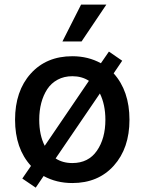

<svg xmlns="http://www.w3.org/2000/svg" viewBox="-20 -802 642 853"><path d="M138.7 31.7 79.1 -8.8 117.7 -64.9Q46.9 -142.1 46.9 -270Q46.9 -397.5 116.5 -474.9Q186 -552.2 301.3 -552.2Q371.6 -552.2 428.2 -521L463.9 -572.8L522.9 -532.2L484.9 -476.1Q555.2 -397.9 555.2 -270Q555.2 -143.6 485.8 -66.2Q416.5 11.2 301.3 11.2Q230.5 11.2 173.8 -20ZM301.3 -77.6Q372.6 -77.6 410.4 -132.1Q448.2 -186.5 448.2 -270Q448.2 -336.9 423.8 -386.7L227.1 -98.1Q258.3 -77.6 301.3 -77.6ZM178.7 -154.3 375 -442.9Q343.8 -463.4 301.3 -463.4Q264.6 -463.4 236.1 -448Q207.5 -432.6 189.9 -405.8Q172.4 -378.9 163.3 -344.5Q154.3 -310.1 154.3 -270Q154.3 -201.7 178.7 -154.3ZM257.3 -617.7 340.3 -781.7H452.6L342.3 -617.7Z"/></svg>

Font: Karasuma Gothic
Style: Regular
Weight: 500
Designer: Rasmus Andersson / Ryoko Nishizuka
Foundry: Genbu
Version: Version 1.00